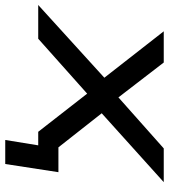

<svg xmlns="http://www.w3.org/2000/svg" viewBox="6 -556 660 751"><g transform="rotate(90 336.5 -181.0)"><path d="M509 129 530 0H480L492 -79H635L603 129ZM-19 0 289 -280 291 -226 84 -491H206L353 -300H327L542 -491H674L382 -228V-277L600 0H477L318 -204L343 -205L113 0Z"/></g></svg>

Font: Nunito Sans 10pt Expanded Medium
Style: Italic
Weight: 500
Width: 7
Italic angle: -9°
Designer: Vernon Adams
Foundry: Vernon Adams
Version: Version 3.101;gftools[0.9.27]